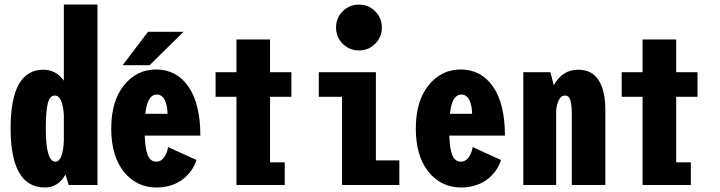

<svg xmlns="http://www.w3.org/2000/svg" viewBox="-20 -820 3190 851"><path d="M412 0H284.5L270.5 -46.5Q237.5 11 179.5 11Q27 11 27 -251Q27 -511 172 -511Q228 -511 263 -462.5V-800H412ZM183 -251Q183 -103.5 225.5 -103.5Q258.5 -103.5 263 -195.5V-311Q257.5 -396.5 222.5 -396.5Q200 -396.5 191.5 -360.5Q183 -324.5 183 -251Z M523.5 -531 636 -679H793.5L643 -531ZM850.5 -111Q844.5 -89.5 831 -69Q817.5 -48.5 796.2 -30Q775 -11.5 743 -0.2Q711 11 673.5 11Q585.5 11 529.2 -58.5Q473 -128 473 -250Q473 -372 529.5 -442Q586 -512 672 -512Q762.5 -512 815.2 -436Q868 -360 868 -219H621.5Q623.5 -157.5 635.5 -130.5Q647.5 -103.5 673.5 -103.5Q693 -103.5 706.8 -121.8Q720.5 -140 725 -168ZM674.5 -401Q633.5 -401 624 -315.5H722.5Q722.5 -330 720.2 -343.8Q718 -357.5 713 -371Q708 -384.5 698 -392.8Q688 -401 674.5 -401Z M1177 -100.5H1242V0H1028V-391H935.5V-500H1028V-645H1177V-500H1271.5V-391H1177Z M1643 -626Q1613.5 -596.5 1571 -596.5Q1528.5 -596.5 1499 -626Q1469.5 -655.5 1469.5 -698Q1469.5 -740.5 1499 -770Q1528.5 -799.5 1571 -799.5Q1613.5 -799.5 1643 -770Q1672.5 -740.5 1672.5 -698Q1672.5 -655.5 1643 -626ZM1646 -109H1750V0H1496V-391H1393V-500H1646Z M2200.5 -111Q2194.5 -89.5 2181 -69Q2167.5 -48.5 2146.2 -30Q2125 -11.5 2093 -0.2Q2061 11 2023.5 11Q1935.5 11 1879.2 -58.5Q1823 -128 1823 -250Q1823 -372 1879.5 -442Q1936 -512 2022 -512Q2112.5 -512 2165.2 -436Q2218 -360 2218 -219H1971.5Q1973.5 -157.5 1985.5 -130.5Q1997.5 -103.5 2023.5 -103.5Q2043 -103.5 2056.8 -121.8Q2070.5 -140 2075 -168ZM2024.5 -401Q1983.5 -401 1974 -315.5H2072.5Q2072.5 -330 2070.2 -343.8Q2068 -357.5 2063 -371Q2058 -384.5 2048 -392.8Q2038 -401 2024.5 -401Z M2299.5 0V-500H2419.5L2434.5 -442Q2472.5 -511 2542.5 -511Q2604 -511 2633.5 -464.2Q2663 -417.5 2663 -334V0H2514.5V-313.5Q2514.5 -351 2508.5 -373.8Q2502.5 -396.5 2484.5 -396.5Q2466.5 -396.5 2456.8 -376.2Q2447 -356 2445 -328V0Z M2977 -100.5H3042V0H2828V-391H2735.5V-500H2828V-645H2977V-500H3071.5V-391H2977Z"/></svg>

Font: League Mono Condensed
Style: Bold
Weight: 700
Width: 1
Designer: Tyler Finck
Foundry: The League of Moveable Type / Tyler Finck
Version: Version 2.210